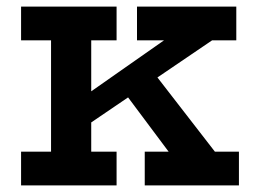

<svg xmlns="http://www.w3.org/2000/svg" viewBox="-20 -563 772 583"><path d="M222 -167.5 191 -239.5 478 -440.5H396V-543H697.5V-440.5H624ZM44 0V-102.5H135V-440.5H44V-543H334V-440.5H257V-102.5H334V0ZM419.5 0V-102.5H492L357.5 -282.5L445.5 -344L632.5 -102.5H705.5V0Z"/></svg>

Font: Hepta Slab SemiBold
Style: Regular
Weight: 600
Designer: Michael LaGattuta
Foundry: Michael LaGattuta
Version: Version 1.102